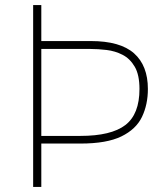

<svg xmlns="http://www.w3.org/2000/svg" viewBox="-20 -733 650 753"><path d="M110 0V-713H142V-572H336Q451.5 -572 505.8 -523.8Q560 -475.5 560 -384Q560 -323 536.8 -274.5Q513.5 -226 456 -198Q398.5 -170 296 -170H142V0ZM334 -541H142V-200H295Q416 -200 471.5 -242.5Q527 -285 527 -384Q527 -439.5 508.5 -471.2Q490 -503 460.8 -518Q431.5 -533 398 -537Q364.5 -541 334 -541Z"/></svg>

Font: Heraclito Thin
Style: Regular
Weight: 100
Designer: Kostas Bartsokas (font) & Cristiano Sobral (main changes)
Foundry: Kostas Bartsokas (font) & Cristiano Sobral (main changes)
Version: Version 1.00;July 8, 2020;FontCreator 13.0.0.2655 64-bit